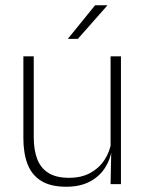

<svg xmlns="http://www.w3.org/2000/svg" viewBox="-20 -701 556 731"><path d="M69 -486.5H108.5V-178.5Q108.5 -130.5 121.5 -96Q134.5 -61.5 164 -42.8Q193.5 -24 243 -24Q289 -24 322.8 -42Q356.5 -60 377.2 -91.2Q398 -122.5 404.5 -162.5L415.5 -130.5H405.5Q400 -93 379 -60.8Q358 -28.5 321.2 -9.2Q284.5 10 232 10Q173 10 137 -12.2Q101 -34.5 85 -75.8Q69 -117 69 -175ZM401 -486.5H440.5V0H401L403.5 -123.5L401 -125.5ZM239 -554 342 -681H388.5V-680L276.5 -553H239Z"/></svg>

Font: Anek Kannada Medium ExtraLight
Style: Regular
Weight: 250
Version: Version 1.003